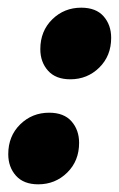

<svg xmlns="http://www.w3.org/2000/svg" viewBox="-20 -468 310 500"><path d="M191.5 -448Q230 -448 249.8 -425.5Q269.5 -403 269.5 -369.5Q269.5 -322.5 238.5 -292Q207.5 -261.5 163 -261.5Q125 -261.5 105 -284Q85 -306.5 85 -340Q85 -387 116 -417.5Q147 -448 191.5 -448ZM108 -174.5Q146.5 -174.5 166.2 -152Q186 -129.5 186 -96Q186 -49 155 -18.5Q124 12 79.5 12Q41.5 12 21.5 -10.5Q1.5 -33 1.5 -66.5Q1.5 -113.5 32.5 -144Q63.5 -174.5 108 -174.5Z"/></svg>

Font: Newsreader Text ExtraBold
Style: Italic
Weight: 800
Italic angle: -17°
Designer: Hugues Gentile
Foundry: Production Type
Version: Version 1.001